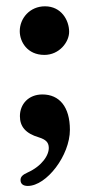

<svg xmlns="http://www.w3.org/2000/svg" viewBox="-20 -410 290 621"><path d="M43.9 -309.1C43.9 -275.4 67.9 -232.4 123.5 -232.4C171.9 -232.4 203.6 -273.9 203.6 -307.1C203.6 -344.7 178.2 -389.6 125.5 -389.6C76.7 -389.6 43.9 -351.1 43.9 -309.1ZM44.4 -34.2C44.4 -1 62.5 21.5 105.5 34.2C128.9 41.5 136.7 50.8 137.7 65.9C139.6 91.3 115.2 127.4 69.3 147.9C51.8 155.8 46.4 162.6 46.4 172.4C46.4 184.1 54.2 191.4 69.8 191.4C130.4 191.4 206.1 92.8 206.1 9.8C206.1 -64.5 171.9 -104.5 117.2 -104.5C71.8 -104.5 44.4 -72.8 44.4 -34.2Z"/></svg>

Font: Stoke
Style: Light
Weight: 300
Designer: Nicole Fally
Foundry: Nicole Fally
Version: Version 1.001